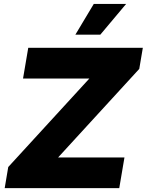

<svg xmlns="http://www.w3.org/2000/svg" viewBox="-20 -975 760 995"><path d="M4.3 0 22.7 -109.4 443.2 -568.2H99.4L126.4 -727.3H720.2L701.7 -617.9L281.2 -159.1H625L598 0ZM370.7 -795.5 465.9 -954.5H633.5L500 -795.5Z"/></svg>

Font: Karasuma Gothic
Style: Italic
Weight: 900
Italic angle: -9.39999°
Designer: Rasmus Andersson / Ryoko Nishizuka
Foundry: Genbu
Version: Version 1.00